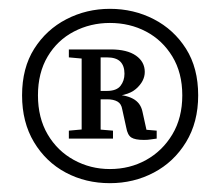

<svg xmlns="http://www.w3.org/2000/svg" viewBox="-20 -732 499 435"><path d="M335 -436V-418Q326 -417 320.5 -416Q315 -415 306 -415Q286 -415 277.5 -420.5Q269 -426 266 -443L257 -484Q255 -497 246 -502Q237 -507 223 -507H187V-526H222Q244 -526 253 -537.5Q262 -549 262 -565Q262 -583 252.5 -592.5Q243 -602 222 -602H187V-620H231Q268 -620 288 -606Q308 -592 308 -569Q308 -548 288 -530.5Q268 -513 220 -513L232 -518Q263 -518 281 -508.5Q299 -499 303 -478L314 -428L288 -440ZM180 -440H188L236 -436V-418H136V-436ZM180 -598 136 -602V-620H186V-598ZM66 -516Q66 -465 88 -427.5Q110 -390 147.5 -369.5Q185 -349 229 -349Q274 -349 311 -369.5Q348 -390 370.5 -427.5Q393 -465 393 -516Q393 -567 370.5 -604Q348 -641 311 -660.5Q274 -680 229 -680Q185 -680 147.5 -660.5Q110 -641 88 -604Q66 -567 66 -516ZM165 -418V-620H208V-418ZM30 -516Q30 -578 57.5 -621.5Q85 -665 130.5 -688.5Q176 -712 229 -712Q283 -712 328.5 -688.5Q374 -665 401.5 -621.5Q429 -578 429 -516Q429 -455 401.5 -410Q374 -365 328.5 -341Q283 -317 229 -317Q174 -317 129 -341Q84 -365 57 -410Q30 -455 30 -516Z"/></svg>

Font: Source Serif 4 18pt
Style: Regular
Weight: 400
Designer: Frank Grießhammer
Foundry: Adobe Systems Incorporated
Version: Version 4.004;hotconv 1.0.116;makeotfexe 2.5.65601